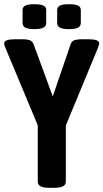

<svg xmlns="http://www.w3.org/2000/svg" viewBox="-22 -888 490 910"><path d="M209 2Q157 2 157 -27V-294L5 -658Q2 -664 0 -671Q-2 -678 -2 -683Q-2 -702 51 -702H85Q104 -702 117.5 -698Q131 -694 137 -679L228 -431L313 -679Q318 -694 332.5 -698Q347 -702 365 -702H396Q448 -702 448 -683Q448 -678 445.5 -671Q443 -664 441 -658L290 -293V-27Q290 2 237 2ZM305 -750Q275 -750 262 -757Q249 -764 249 -779V-840Q249 -855 262 -861.5Q275 -868 305 -868Q335 -868 348 -861.5Q361 -855 361 -840V-779Q361 -764 348 -757Q335 -750 305 -750ZM141 -750Q111 -750 98 -757Q85 -764 85 -779V-840Q85 -855 98 -861.5Q111 -868 141 -868Q170 -868 183.5 -861.5Q197 -855 197 -840V-779Q197 -764 183.5 -757Q170 -750 141 -750Z"/></svg>

Font: Asap Condensed SemiBold
Style: Regular
Weight: 600
Width: 3
Designer: Pablo Cosgaya
Foundry: Omnibus-Type
Version: Version 3.001; ttfautohint (v1.8.4.7-5d5b)